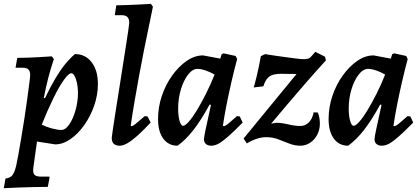

<svg xmlns="http://www.w3.org/2000/svg" viewBox="-45 -756 2210 1012"><path d="M-16 185Q8 182 19.5 168.5Q31 155 40 119Q44 102 51 63.5Q58 25 66.5 -26Q75 -77 83.5 -131Q92 -185 98.5 -234Q105 -283 109.5 -317Q114 -351 114 -361Q114 -381 104.5 -390Q95 -399 74 -399H37L46 -451Q68 -451 99.5 -452Q131 -453 165 -455Q199 -457 228 -459L239 -445Q206 -347 186 -240L192 -238Q222 -301 248 -344.5Q274 -388 299 -418.5Q324 -449 350 -471Q405 -471 438 -428Q471 -385 471 -313Q471 -256 451.5 -199.5Q432 -143 399 -96.5Q366 -50 326 -22.5Q286 5 246 5L150 -10L131 126Q127 154 136 164.5Q145 175 173 175H215L216 181L207 229Q174 229 132.5 230Q91 231 49.5 232.5Q8 234 -25 236ZM331 -370Q317 -370 291.5 -334.5Q266 -299 236 -237.5Q206 -176 175 -99Q199 -87 228.5 -79Q258 -71 278 -71Q300 -71 320 -100Q340 -129 353 -174.5Q366 -220 366 -267Q366 -294 361 -317.5Q356 -341 348 -355.5Q340 -370 331 -370Z M648 -91Q655 -91 666.5 -100.5Q678 -110 718 -144L733 -142L749 -110Q709 -67 678.5 -40Q648 -13 625.5 -0.5Q603 12 586 12Q544 12 544 -29Q544 -34 549 -68Q554 -102 562 -153.5Q570 -205 580 -267Q590 -329 599.5 -391Q609 -453 617.5 -506Q626 -559 631 -594.5Q636 -630 636 -638Q636 -676 597 -676H560L568 -728Q594 -728 625.5 -729.5Q657 -731 685.5 -732Q714 -733 732 -734.5Q750 -736 750 -736L761 -721Q761 -721 755 -691Q749 -661 738 -609Q727 -557 714 -492Q701 -427 688 -356Q675 -285 663.5 -217.5Q652 -150 644 -94Z M1133 -91Q1138 -91 1144.5 -94.5Q1151 -98 1165 -110Q1179 -122 1204 -144L1219 -142L1234 -110Q1187 -62 1156.5 -35.5Q1126 -9 1106.5 1.5Q1087 12 1068 12Q1051 12 1040.5 3Q1030 -6 1030 -22Q1030 -33 1040 -79.5Q1050 -126 1067 -203L1060 -205Q1014 -121 973.5 -69.5Q933 -18 891 12Q843 12 815.5 -25.5Q788 -63 788 -129Q788 -191 808 -250.5Q828 -310 862.5 -358Q897 -406 939 -435Q981 -464 1025 -464L1116 -447L1123 -470L1133 -475L1197 -461L1205 -445Q1190 -390 1175.5 -327Q1161 -264 1149 -203.5Q1137 -143 1130 -94ZM920 -93Q931 -93 950.5 -115Q970 -137 993 -175Q1016 -213 1040.5 -261.5Q1065 -310 1086 -363Q1064 -376 1039 -384.5Q1014 -393 996 -393Q970 -393 946.5 -363Q923 -333 908.5 -285Q894 -237 894 -183Q894 -145 901.5 -119Q909 -93 920 -93Z M1292 -295Q1292 -295 1296.5 -310Q1301 -325 1307 -350Q1313 -375 1319 -403.5Q1325 -432 1330 -460L1353 -471Q1353 -471 1369.5 -468Q1386 -465 1412 -461.5Q1438 -458 1466.5 -454Q1495 -450 1520 -447Q1545 -444 1558 -444Q1573 -444 1581 -447.5Q1589 -451 1597 -460L1617 -483L1668 -457L1673 -438Q1620 -380 1566.5 -318.5Q1513 -257 1466 -201.5Q1419 -146 1384 -104L1411 -109Q1438 -109 1473.5 -100.5Q1509 -92 1538 -92Q1564 -92 1583 -111Q1602 -130 1608 -164L1630 -163Q1636 -149 1638.5 -134Q1641 -119 1641 -105Q1641 -72 1627 -45.5Q1613 -19 1589.5 -3.5Q1566 12 1538 12Q1508 12 1479 0.5Q1450 -11 1421 -22Q1392 -33 1357 -33Q1334 -33 1308 -24.5Q1282 -16 1256 0L1239 -26L1518 -366L1436 -367Q1395 -367 1375 -353Q1355 -339 1343 -301Z M2032 -91Q2037 -91 2043.5 -94.5Q2050 -98 2064 -110Q2078 -122 2103 -144L2118 -142L2133 -110Q2086 -62 2055.5 -35.5Q2025 -9 2005.5 1.5Q1986 12 1967 12Q1950 12 1939.5 3Q1929 -6 1929 -22Q1929 -33 1939 -79.5Q1949 -126 1966 -203L1959 -205Q1913 -121 1872.5 -69.5Q1832 -18 1790 12Q1742 12 1714.5 -25.5Q1687 -63 1687 -129Q1687 -191 1707 -250.5Q1727 -310 1761.5 -358Q1796 -406 1838 -435Q1880 -464 1924 -464L2015 -447L2022 -470L2032 -475L2096 -461L2104 -445Q2089 -390 2074.5 -327Q2060 -264 2048 -203.5Q2036 -143 2029 -94ZM1819 -93Q1830 -93 1849.5 -115Q1869 -137 1892 -175Q1915 -213 1939.5 -261.5Q1964 -310 1985 -363Q1963 -376 1938 -384.5Q1913 -393 1895 -393Q1869 -393 1845.5 -363Q1822 -333 1807.5 -285Q1793 -237 1793 -183Q1793 -145 1800.5 -119Q1808 -93 1819 -93Z"/></svg>

Font: Alegreya SemiBold
Style: Italic
Weight: 600
Italic angle: -7°
Designer: Juan Pablo del Peral
Foundry: Huerta Tipografica
Version: Version 2.009